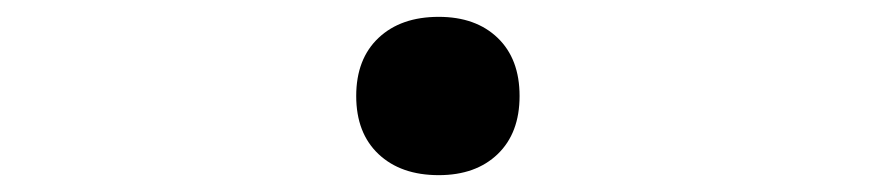

<svg xmlns="http://www.w3.org/2000/svg" viewBox="-20 -474 1040 228"><path d="M501 -266Q456 -266 429.5 -291Q403 -316 403 -360Q403 -404 429.5 -429Q456 -454 501 -454Q545 -454 571 -429Q597 -404 597 -360Q597 -316 571 -291Q545 -266 501 -266Z"/></svg>

Font: M PLUS 2 Thin SemiBold
Style: Regular
Weight: 600
Version: Version 1.001